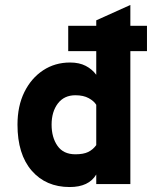

<svg xmlns="http://www.w3.org/2000/svg" viewBox="-20 -742 622 774"><path d="M261 12Q165 12 107.8 -54Q50.5 -120 50.5 -239.5Q50.5 -314.5 78.2 -370.8Q106 -427 153.8 -458.5Q201.5 -490 262.5 -490Q299.5 -490 325.5 -476.5Q351.5 -463 368 -440.5V-536H255V-638H368V-660L505.5 -722V-638H572.5V-536H505.5V0H368V-38.5Q338 12 261 12ZM284 -120Q316 -120 335.2 -129.2Q354.5 -138.5 368 -157V-319.5Q359 -334.5 337.8 -346.2Q316.5 -358 284 -358Q238.5 -358 213.2 -324.8Q188 -291.5 188 -239.5Q188 -188 211.8 -154Q235.5 -120 284 -120Z"/></svg>

Font: Overpass ExtraBold
Style: Regular
Weight: 800
Designer: Delve Withrington, Dave Bailey, Thomas Jockin
Foundry: Delve Fonts LLC
Version: Version 4.000; ttfautohint (v1.8.3)